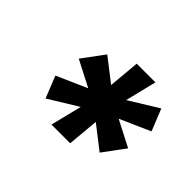

<svg xmlns="http://www.w3.org/2000/svg" viewBox="-87 -903 760 760"><g transform="rotate(45 293.0 -522.5)"><path d="M247.9 -318.2H352.6L364.7 -449.6L461.3 -374.6L529.1 -466.3L419.7 -522.7L547.2 -579.2L510.3 -670.8L388.5 -595.9L420.8 -727.3H316.1L304.3 -595.9L207.7 -670.8L139.9 -579.2L249.3 -522.7L121.8 -466.3L158.4 -374.6L280.5 -449.6Z"/></g></svg>

Font: TID UI Extra Bold
Style: Italic
Weight: 800
Italic angle: -9.39999°
Designer: The TID Project Authors
Foundry: Bakken & Bæck
Version: Version 1.001;hotconv 1.0.109;makeotfexe 2.5.65596